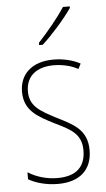

<svg xmlns="http://www.w3.org/2000/svg" viewBox="-55 -800 465 845"><g transform="rotate(-5 178.0 -377.0)"><path d="M286 -757V-764H256C224 -715 182 -665 137 -616V-606H153C196 -645 253 -709 286 -757ZM318 -126C318 -218 256 -245 183 -282C114 -318 70 -342 70 -407C70 -476 119 -512 193 -512C232 -512 273 -502 300 -486L312 -509C281 -526 239 -537 194 -537C95 -537 44 -482 44 -408C44 -324 102 -294 177 -256C245 -223 291 -200 291 -128C291 -57 252 -16 167 -16C119 -16 73 -30 37 -53V-22C64 -6 111 10 167 10C268 10 318 -44 318 -126Z"/></g></svg>

Font: Noto Sans Myanmar UI Condensed Thin
Style: Regular
Weight: 100
Width: 3
Designer: Monotype Design Team
Foundry: Monotype Imaging Inc.
Version: Version 2.103